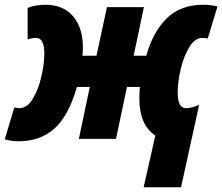

<svg xmlns="http://www.w3.org/2000/svg" viewBox="-54 -583 933 806"><path d="M549 203H706L782 -143Q752 -129 726 -129Q692 -129 692 -195Q692 -239 704.5 -292.5Q717 -346 740.5 -385Q764 -424 796 -424Q808 -424 818 -421L859 -556Q830 -563 799 -563Q704 -563 646 -506Q588 -449 560 -349H507L550 -553H395L351 -349H292Q293 -357 293.5 -366Q294 -375 294 -384Q294 -466 253 -514.5Q212 -563 136 -563Q94 -563 62 -550V-417Q81 -424 97 -424Q132 -424 132 -359Q132 -314 119.5 -260.5Q107 -207 83.5 -168Q60 -129 28 -129Q16 -129 6 -132L-34 2Q-7 10 25 10Q113 10 173 -42Q233 -94 269 -218H323L277 0H433L479 -218H533Q532 -204 531.5 -192Q531 -180 531 -169Q531 -58 598 -14Z"/></svg>

Font: Noto Sans Display Condensed Black
Style: Italic
Weight: 900
Width: 3
Italic angle: -192°
Designer: Monotype Design Team
Foundry: Monotype Imaging Inc.
Version: Version 1.900